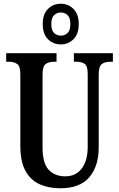

<svg xmlns="http://www.w3.org/2000/svg" viewBox="-20 -999 638 1029"><path d="M303 10Q239 10 190.5 -12.5Q142 -35 115.5 -85Q89 -135 89 -217V-603Q89 -645 71.5 -656.5Q54 -668 29 -668H13V-714H283V-668H268Q242 -668 225 -656Q208 -644 208 -599V-210Q208 -124 241 -89Q274 -54 330 -54Q387 -54 418.5 -96.5Q450 -139 450 -211V-603Q450 -645 434 -656.5Q418 -668 391 -668H376V-714H585V-668H569Q543 -668 526 -656Q509 -644 509 -599V-209Q509 -109 459 -49.5Q409 10 303 10ZM306 -761Q265 -761 237 -789Q209 -817 209 -870Q209 -923 237 -951Q265 -979 306 -979Q346 -979 374 -951Q402 -923 402 -870Q402 -817 374 -789Q346 -761 306 -761ZM306 -808Q327 -808 342 -822Q357 -836 357 -870Q357 -904 342 -918Q327 -932 306 -932Q285 -932 270 -918Q255 -904 255 -870Q255 -836 270 -822Q285 -808 306 -808Z"/></svg>

Font: Noto Serif Myanmar ExtraCondensed SemiBold
Style: Regular
Weight: 600
Width: 2
Designer: Ben Mitchell and the Monotype Design Team
Foundry: Monotype Imaging Inc.
Version: Version 2.106; ttfautohint (v1.8.4.7-5d5b)